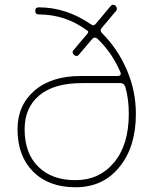

<svg xmlns="http://www.w3.org/2000/svg" viewBox="-20 -781 667 811"><path d="M509 -415Q503 -430 489 -430H326Q208 -430 146 -378Q84 -326 84 -235Q84 -134 141.5 -77Q199 -20 299 -20Q399 -20 461 -94Q524 -168 524 -300Q524 -365 509 -415ZM489 -475Q454 -558 391 -618Q379 -627 370 -617L314 -551Q305 -539 293 -549Q281 -560 292 -571L347 -636Q358 -647 347 -653Q256 -720 144 -720Q129 -720 129 -735Q129 -750 144 -750Q259 -750 363 -679Q376 -669 385 -681L447 -755Q452 -761 457 -761Q464 -761 468 -757Q478 -746 471 -736L409 -662Q400 -652 411 -641Q478 -574 516 -485Q554 -396 554 -300Q554 -160 484 -75Q415 10 299 10Q186 10 120 -56Q54 -122 54 -235Q54 -336 125.5 -398Q197 -460 321 -460H476Q494 -460 489 -475Z"/></svg>

Font: ClassicType
Style: Regular
Weight: 400
Version: Version 1.004